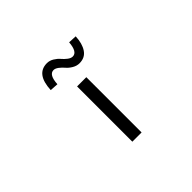

<svg xmlns="http://www.w3.org/2000/svg" viewBox="-167 -1070 1334 1334"><g transform="rotate(-45 500.0 -403.0)"><path d="M454.1 0V-543H544.9V0ZM580.1 -644.5Q553.7 -644.5 528.8 -659.2Q503.9 -673.8 488.8 -691.9Q473.6 -710 454.6 -724.6Q435.5 -739.3 418.9 -739.3Q373 -739.3 368.2 -650.4L306.6 -654.3Q313.5 -805.7 419.9 -805.7Q446.3 -805.7 470.2 -791Q494.1 -776.4 509.3 -758.3Q524.4 -740.2 543.5 -725.6Q562.5 -710.9 580.1 -710.9Q625 -710.9 631.8 -798.8L693.4 -795.9Q690.4 -727.5 662.6 -686Q634.8 -644.5 580.1 -644.5Z"/></g></svg>

Font: GenEi Gothic M Regular
Style: Regular
Weight: 400
Designer: o_tamon (Modified); [Source Han Sans]
Ryoko NISHIZUKA  (kana & ideographs); Paul D. Hunt (Latin, Greek & Cyrillic); Wenl
Version: Version 1.1a;Original Version 1.004